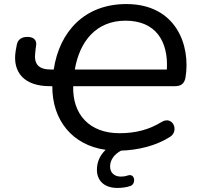

<svg xmlns="http://www.w3.org/2000/svg" viewBox="-20 -734 977 947"><path d="M599 -632C747 -632 811 -532 803 -391H349C373 -532 456 -632 599 -632ZM559 193C580 193 605 190 624 183C651 173 647 121 612 131C597 136 587 137 576 137C543 137 523 117 523 87C523 56 542 28 577 9C665 6 751 -16 817 -58C866 -86 833 -165 778 -133C718 -96 653 -77 569 -77C422 -77 337 -169 341 -309H843C866 -309 889 -316 895 -352C921 -510 849 -714 603 -714C397 -714 273 -578 245 -391H232C171 -391 146 -417 154 -476C155 -486 156 -498 158 -508C163 -538 144 -552 115 -552C87 -552 68 -539 63 -514L57 -481C41 -377 100 -309 225 -309H238C237 -141 337 -18 501 5C473 32 458 65 458 103C458 155 492 193 559 193Z"/></svg>

Font: SN Pro Medium
Style: Italic
Weight: 400
Italic angle: -9°
Designer: Tobias Whetton
Foundry: Supernotes
Version: Version 1.001;Glyphs 3.2 (3249)